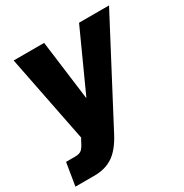

<svg xmlns="http://www.w3.org/2000/svg" viewBox="-171 -649 947 986"><g transform="rotate(-30 302.5 -156.0)"><path d="M108.4 204.1H-4.9L17.1 69.8H71.3Q98.6 69.8 111.1 57.6Q123.5 45.4 136.2 19L146.5 0L44.4 -515.6H225.1L270.5 -164.1H272.5L432.1 -515.6H609.9L301.3 71.3Q264.2 142.1 218.8 173.1Q173.3 204.1 108.4 204.1Z"/></g></svg>

Font: Inter Display Extra Bold
Style: Italic
Weight: 800
Italic angle: -9.39999°
Designer: Rasmus Andersson
Foundry: rsms
Version: Version 4.000;git-4fc901f